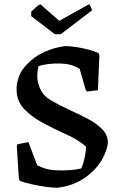

<svg xmlns="http://www.w3.org/2000/svg" viewBox="-20 -872 559 904"><path d="M251 12Q228 12 195 7.5Q162 3 129 -4.5Q96 -12 74 -20L69 -29L59 -186L63 -193L114 -203L155 -94Q176 -83 197.5 -77Q219 -71 249 -70Q280 -69 310 -71Q340 -73 363 -79Q366 -85 371.5 -102.5Q377 -120 381 -141.5Q385 -163 385 -182Q345 -216 288.5 -241Q232 -266 181 -294Q130 -321 94 -358.5Q58 -396 58 -452Q58 -482 69.5 -512.5Q81 -543 105 -567Q140 -605 188 -627Q236 -649 288 -655Q310 -655 339 -650.5Q368 -646 396.5 -638.5Q425 -631 444 -622L448 -613L441 -447L389 -441L384 -447L355 -548Q335 -560 314 -566Q293 -572 265 -573Q235 -574 207.5 -570.5Q180 -567 161 -560Q158 -546 156.5 -530.5Q155 -515 156 -501Q159 -472 174 -444.5Q189 -417 221 -399Q264 -374 310.5 -353Q357 -332 397 -310.5Q437 -289 462.5 -262.5Q488 -236 488 -198Q484 -166 463.5 -126.5Q443 -87 404 -54Q376 -29 338 -11.5Q300 6 251 12ZM238 -711 127 -796V-817Q137 -827 148 -837Q159 -847 170 -852L259 -774L399 -852Q403 -850 408 -839Q413 -828 413 -823L266 -711Z"/></svg>

Font: Labrada Medium
Style: Regular
Weight: 500
Designer: Mercedes Jáuregui
Foundry: Omnibus-Type Team
Version: Version 1.000; ttfautohint (v1.8.4.7-5d5b)